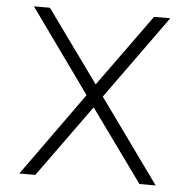

<svg xmlns="http://www.w3.org/2000/svg" viewBox="-51 -750 790 801"><g transform="rotate(5 344.0 -350.0)"><path d="M59 -700H126L344 -398L562 -700H630L378 -350L630 0H562L344 -302L126 0H59L310 -350Z"/></g></svg>

Font: Albert Sans Light
Style: Regular
Weight: 300
Designer: Andreas Rasmussen
Foundry: a.Foundry
Version: Version 1.025